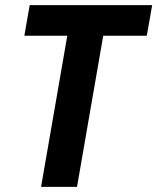

<svg xmlns="http://www.w3.org/2000/svg" viewBox="-20 -731 615 751"><path d="M554.2 -591.3H383.8L281.2 0H140.6L243.2 -591.3H75.2L96.2 -710.9H575.2Z"/></svg>

Font: TypoPRO Roboto
Style: Bold Italic
Weight: 700
Italic angle: -12°
Designer: Google
Version: Version 2.136; 2016